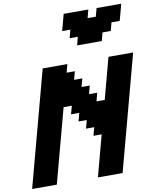

<svg xmlns="http://www.w3.org/2000/svg" viewBox="-125 -1344 1171 1437"><g transform="rotate(-10 461.0 -625.0)"><path d="M500 0H687.5Q726.6 -146 804.7 -437.5Q882.8 -729 921.9 -875H734.4L650.9 -562.5H588.4L605 -625H542.5L559.1 -687.5H496.6L513.7 -750H451.2L467.8 -812.5H405.3L421.9 -875H234.4Q195.3 -729 117.2 -437.5Q39.1 -146 0 0H187.5L338.4 -562.5H400.9L383.8 -500H446.3L429.7 -437.5H492.2L475.6 -375H538.1L521 -312.5H583.5ZM518.1 -1000H705.6L722.2 -1062.5H784.7L801.3 -1125H863.8Q869.6 -1146 880.9 -1187.5Q892.1 -1229 897.5 -1250H710L693.4 -1187.5H630.9L647.5 -1250H460Q454.6 -1229 443.4 -1187.5Q432.1 -1146 426.3 -1125H488.8L472.2 -1062.5H534.7Z"/></g></svg>

Font: Faithful 32x
Style: SemiboldOblique
Weight: 400
Foundry: Faithful Resource Pack
Version: Version 1.0; January 27, 2023